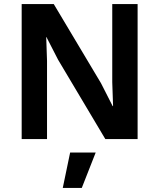

<svg xmlns="http://www.w3.org/2000/svg" viewBox="-20 -680 779 939"><path d="M653 0H495L264 -388L207 -499H206L210 -382V0H86V-660H243L474 -273L531 -161H533L529 -278V-660H653ZM380 239H287L323 66H448Z"/></svg>

Font: Work Sans SemiBold
Style: Regular
Weight: 600
Designer: Wei Huang
Foundry: Wei Huang
Version: Version 1.500